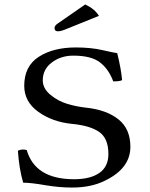

<svg xmlns="http://www.w3.org/2000/svg" viewBox="-20 -840 680 870"><path d="M511.2 -599.1Q529.3 -524.9 533.2 -477.1Q524.4 -471.2 493.2 -471.2Q472.2 -527.3 432.6 -557.6Q393.1 -587.9 312 -587.9Q255.9 -587.9 214.8 -556.9Q173.8 -525.9 173.8 -476.1Q173.8 -439 208.5 -410.4Q243.2 -381.8 284.7 -369.4Q326.2 -356.9 370.1 -352.1Q462.9 -342.3 516.8 -299.1Q570.8 -255.9 570.8 -174.8Q570.8 -77.6 457 -22Q393.1 10.3 305.2 9.8Q247.1 9.8 183.1 -1.2Q119.1 -12.2 85 -12.2Q66.9 -73.2 61 -157.2Q80.1 -166 101.1 -160.2Q139.2 -28.3 314.9 -27.8Q389.2 -27.8 430.2 -56.4Q471.2 -85 471.2 -142.1Q471.2 -212.9 429.7 -241.9Q388.2 -271 305.2 -278.8Q217.3 -287.6 153.6 -333.3Q89.8 -378.9 89.8 -451.2Q89.8 -540 155.5 -582.5Q221.2 -625 323.2 -625Q392.1 -625 444.1 -613Q496.1 -601.1 511.2 -599.1ZM366.2 -819.8Q409.2 -799.8 428.2 -768.1L284.2 -710Q256.3 -697.8 242.2 -698.2Q227.1 -698.2 227.1 -712.9Q227.1 -724.1 242.2 -733.9Z"/></svg>

Font: Linux Libertine Mono
Style: Mono
Weight: 400
Designer: Philipp H. Poll
Foundry: Philipp H. Poll
Version: Version 5.1.7 ; ttfautohint (v0.9)